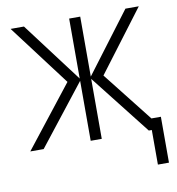

<svg xmlns="http://www.w3.org/2000/svg" viewBox="-78 -600 755 820"><g transform="rotate(-10 300.0 -190.0)"><path d="M14 0 222 -265 22 -530H80L276 -270V-530H324V-270L520 -530H578L378 -265L548 -49H589V150H541V0H528L324 -260V0H276V-260L72 0Z"/></g></svg>

Font: Geist Mono ExtraLight
Style: Regular
Weight: 200
Monospace: yes
Designer: Basement.studio, Andrés Briganti, Mateo Zaragoza
Foundry: Basement.studio, Vercel, Andrés Briganti, Guido Ferreyra, Mateo Zaragoza
Version: Version 1.500; ttfautohint (v1.8.4.7-5d5b)